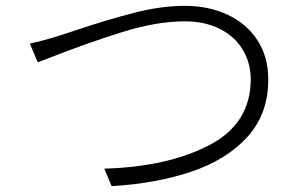

<svg xmlns="http://www.w3.org/2000/svg" viewBox="-20 -659 1040 657"><path d="M186 -538Q211 -546 235 -554Q348 -592 440 -615.5Q532 -639 613 -639Q693 -639 758 -609Q823 -579 860.5 -522Q898 -465 898 -387Q898 -269 826.5 -190.5Q755 -112 634.5 -71.5Q514 -31 362 -22L337 -82Q553 -88 695.5 -162Q838 -236 838 -388Q838 -443 811 -488.5Q784 -534 732.5 -560Q681 -586 612 -586Q516 -586 397.5 -549Q279 -512 149 -461L109 -446L82 -510Q122 -518 186 -538Z"/></svg>

Font: 寒蝉端黑体 Light
Style: Regular
Weight: 300
Designer: ChillDuanSans {Warren2060}; 
Source Han Sans {Ryoko NISHIZUKA 西塚涼子 (kana, bopomofo & ideographs); Paul D. Hunt (Latin, G
Foundry: ChillType&Adobe
Version: Version 1.300;Glyphs 3.3 (3306)